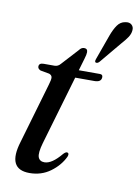

<svg xmlns="http://www.w3.org/2000/svg" viewBox="-77 -705 557 766"><g transform="rotate(10 201.0 -322.0)"><path d="M105 -395.5 69 -402Q57.5 -407 57.5 -416Q57.5 -430.5 76.5 -430.5H120.5Q135 -430.5 145 -443L205 -508.5Q213.5 -520.5 225 -520.5Q239 -520.5 239 -506Q239 -496.5 233.5 -479L219 -429.5H304.5Q316 -429.5 316 -419Q316 -398 288 -398H210L128 -118Q116 -76 122 -60Q128 -44 147.5 -44Q177.5 -44 215.5 -90Q225 -100 231 -98.5Q240 -96.5 234.5 -82Q217 -45 180.5 -18.2Q144 8.5 96 8.5Q4 8.5 40 -108L111.5 -353Q118 -374 116.8 -382.8Q115.5 -391.5 105 -395.5ZM315 -586Q325 -613.5 337 -630.5Q349 -647.5 368 -650.5Q385 -654 394.2 -645.5Q403.5 -637 402 -623.5Q401 -608.5 391.2 -594.2Q381.5 -580 367 -564L294.5 -477Q287 -469 280 -471.5Q274.5 -474 279 -486Z"/></g></svg>

Font: Fraunces 144pt Soft
Style: Italic
Weight: 400
Italic angle: -16°
Version: Version 1.000;[b76b70a41]